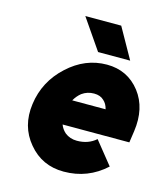

<svg xmlns="http://www.w3.org/2000/svg" viewBox="-108 -784 758 878"><g transform="rotate(15 271.5 -344.5)"><path d="M286 -557H438L357 -701H187ZM531 -195 539 -250Q555 -362 498 -436Q439 -512 341 -512Q238 -512 156 -436Q73 -360 58 -250Q43 -142 108 -65Q172 12 275 12Q389 12 473 -65L387 -172Q351 -140 297 -140Q264 -140 240 -159Q232 -166 225.5 -175Q219 -184 215 -195ZM318 -369Q348 -369 365 -352Q381 -338 387 -313H229Q242 -336 261 -351Q286 -369 318 -369Z"/></g></svg>

Font: Unageo
Style: ExtraBold-Italic
Weight: 800
Designer: Richard Sepsi
Foundry: Richard Sepsi
Version: Version 2.000